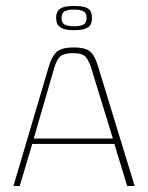

<svg xmlns="http://www.w3.org/2000/svg" viewBox="-20 -623 497 643"><path d="M25 0 143 -399Q152 -431 168 -447.5Q184 -464 226 -464Q268 -464 283.5 -449Q299 -434 309 -399L431 0H406L363 -141H88L46 0ZM93 -159H358L285 -397Q279 -416 268.5 -430.5Q258 -445 225 -445Q189 -445 178 -430Q167 -415 162 -397ZM228 -522Q204 -522 191 -527Q178 -532 173 -541Q168 -550 168 -563Q168 -576 173 -585Q178 -594 191 -598.5Q204 -603 228 -603Q253 -603 266 -598.5Q279 -594 283.5 -585Q288 -576 288 -563Q288 -550 283.5 -541Q279 -532 266 -527Q253 -522 228 -522ZM228 -535Q248 -535 259 -540.5Q270 -546 270 -563Q270 -580 259 -585.5Q248 -591 228 -591Q209 -591 197.5 -585.5Q186 -580 186 -563Q186 -546 197 -540.5Q208 -535 228 -535Z"/></svg>

Font: Genos Thin Thin
Style: Regular
Weight: 250
Version: Version 1.010